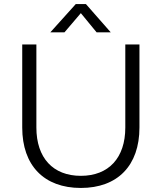

<svg xmlns="http://www.w3.org/2000/svg" viewBox="-20 -920 800 950"><path d="M670 -289V-700H600V-289C600 -139 518 -50 380 -50C242 -50 160 -139 160 -289V-700H90V-289C90 -101 198 10 380 10C562 10 670 -101 670 -289ZM405 -900H355L229 -760H299L380 -855L458 -760H528Z"/></svg>

Font: Gully Light
Style: Regular
Weight: 300
Designer: jaikishan Patel
Foundry: MagicType
Version: Version 1.000;Glyphs 3.2 (3242)